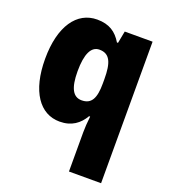

<svg xmlns="http://www.w3.org/2000/svg" viewBox="-145 -667 889 1011"><g transform="rotate(20 299.5 -161.5)"><path d="M359 20V240H539V-553H383L370 -485H364C334 -535 294 -563 226 -563C113 -563 38 -459 38 -275C38 -93 111 10 222 10C289 10 331 -22 359 -70H365C361 -35 359 -5 359 20ZM293 -135C245 -135 221 -177 221 -272C221 -369 245 -418 291 -418C350 -418 368 -372 368 -281V-256C368 -174 348 -135 293 -135Z"/></g></svg>

Font: Noto Sans Arabic SemCond Blk
Style: Regular
Weight: 900
Width: 4
Designer: Monotype Design Team, Nadine Chahine, Nizar Qandah and Khaled Hosny
Foundry: Monotype Imaging Inc.
Version: Version 2.012